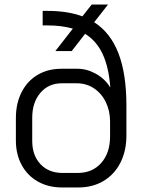

<svg xmlns="http://www.w3.org/2000/svg" viewBox="-20 -818 627 846"><path d="M537 -353V-221Q537 -153 510.5 -101Q484 -49 436 -20.5Q388 8 325 8H253Q193 8 147 -18Q101 -44 75.5 -91Q50 -138 50 -199V-298Q50 -362 75 -411.5Q100 -461 145.5 -488Q191 -515 250 -515H322Q363 -515 402.5 -493Q442 -471 465 -434H466Q459 -523 432 -580.5Q405 -638 355 -669L296 -593H224L301 -692Q251 -706 190 -706H168V-770H190Q278 -770 343 -746L384 -798H456L395 -720Q467 -674 502 -583Q537 -492 537 -353ZM465 -283Q465 -329 446.5 -367.5Q428 -406 394.5 -428.5Q361 -451 318 -451H252Q194 -451 158 -409Q122 -367 122 -299V-197Q122 -133 158.5 -94.5Q195 -56 255 -56H323Q387 -56 426 -100Q465 -144 465 -217Z"/></svg>

Font: Bai Jamjuree
Style: Regular
Weight: 400
Designer: Katatrad Aksorn Co.,Ltd.
Foundry: Cadson Demak Co.,Ltd.
Version: Version 1.000; ttfautohint (v1.6)